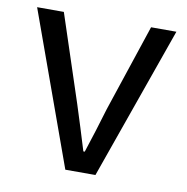

<svg xmlns="http://www.w3.org/2000/svg" viewBox="-66 -607 654 672"><g transform="rotate(10 260.5 -271.5)"><path d="M209 0 13 -543H108L210 -234Q223 -194 235.5 -153.5Q248 -113 260 -74H265Q278 -113 290.5 -153.5Q303 -194 315 -234L418 -543H508L316 0Z"/></g></svg>

Font: Noto Sans JP Thin
Style: Regular
Weight: 400
Version: Version 2.004-H2;hotconv 1.0.118;makeotfexe 2.5.65603